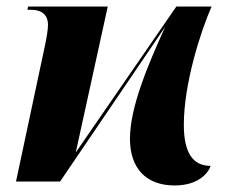

<svg xmlns="http://www.w3.org/2000/svg" viewBox="-20 -556 709 588"><path d="M515 12C587 12 618 -26 625 -48C570 -48 543 -89 543 -174C543 -299 594 -459 628 -536H520L212 -89L310 -536H66L64 -526H75C97 -526 126 -519 127 -481C127 -465 123 -443 118 -418L29 0H164L486 -474C432 -355 378 -227 378 -131C378 -42 426 12 515 12Z"/></svg>

Font: Noto Serif Display SemiCondensed ExtraBold
Style: Italic
Weight: 800
Width: 4
Italic angle: -12°
Designer: Monotype Design Team
Foundry: Monotype Imaging Inc.
Version: Version 2.009